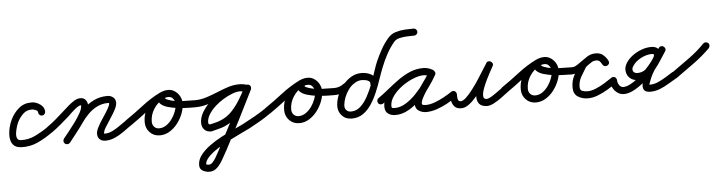

<svg xmlns="http://www.w3.org/2000/svg" viewBox="-60 -803 5090 1358"><g transform="rotate(-5 2485.5 -124.5)"><path d="M258 -207Q258 -197 250.5 -189.5Q243 -182 233 -182Q223 -182 215.5 -189.5Q208 -197 208 -207Q208 -218 192.5 -224.5Q177 -231 167 -231Q129 -232 103.5 -207.5Q78 -183 62 -151Q57 -141 50.5 -120.5Q44 -100 40.5 -77.5Q37 -55 43 -39Q49 -23 70 -22Q124 -20 172.5 -43.5Q221 -67 264 -97Q264 -97 264 -97Q264 -97 264 -97Q272 -103 282 -101.5Q292 -100 298 -91Q304 -83 302.5 -73Q301 -63 292 -57Q243 -21 187 5Q131 31 68 28Q28 26 10.5 4Q-7 -18 -8.5 -50.5Q-10 -83 -2 -116.5Q6 -150 18 -173Q40 -219 77.5 -250.5Q115 -282 169 -281Q189 -281 209.5 -271.5Q230 -262 244 -246Q258 -230 258 -207Q258 -207 258 -207Q258 -207 258 -207Z M257 -63Q252 -71 253.5 -81.5Q255 -92 264 -98Q296 -120 325.5 -145.5Q355 -171 384 -197Q400 -211 422 -231Q444 -251 468 -266Q492 -281 515 -281Q539 -281 552 -264Q565 -247 565 -224Q565 -198 548 -164Q531 -130 506 -94.5Q481 -59 455.5 -27.5Q430 4 414 25Q414 25 414 25Q414 25 414 25Q407 34 397 35Q387 36 379 30Q370 23 369 13Q368 3 374 -5Q387 -22 410.5 -51Q434 -80 458 -113Q482 -146 498.5 -176Q515 -206 515 -224Q515 -231 515 -231Q502 -231 482.5 -216.5Q463 -202 444.5 -184.5Q426 -167 418 -159Q387 -132 356.5 -106Q326 -80 292 -56Q284 -51 273.5 -52.5Q263 -54 257 -63ZM414 26Q407 34 397 35Q387 36 378 30Q370 23 369 13Q368 3 374 -6Q399 -36 423.5 -67Q448 -98 470 -130Q498 -171 533 -205Q568 -239 611 -259.5Q654 -280 706 -280Q729 -280 746.5 -266Q764 -252 764 -227Q764 -207 748.5 -177.5Q733 -148 712 -117Q691 -86 675.5 -60Q660 -34 660 -19Q660 -16 665 -16Q693 -16 721 -30Q749 -44 775 -63Q801 -82 824 -97Q824 -97 824 -97Q824 -97 824 -97Q832 -103 842 -101.5Q852 -100 858 -91Q864 -83 862.5 -73Q861 -63 852 -57Q825 -37 795 -16Q765 5 732.5 19.5Q700 34 665 34Q641 34 625.5 20Q610 6 610 -19Q610 -40 625.5 -69Q641 -98 662 -129Q683 -160 698.5 -186.5Q714 -213 714 -227Q714 -229 711 -229.5Q708 -230 706 -230Q663 -230 627.5 -212Q592 -194 563 -164.5Q534 -135 512 -102Q489 -69 464 -37.5Q439 -6 414 26Q414 26 414 26Q414 26 414 26Z M817 -63Q812 -71 813.5 -81.5Q815 -92 824 -98Q887 -141 949.5 -189.5Q1012 -238 1081 -272Q1093 -277 1101.5 -273Q1110 -269 1114 -260Q1119 -251 1116.5 -241.5Q1114 -232 1103 -227Q1059 -206 1031 -163Q1003 -120 1003 -71Q1003 -49 1016.5 -34.5Q1030 -20 1052 -20Q1079 -20 1102.5 -36Q1126 -52 1144 -77.5Q1162 -103 1172 -131Q1182 -159 1182 -183Q1182 -201 1169.5 -218Q1157 -235 1137 -235Q1134 -235 1123.5 -234Q1113 -233 1112 -230Q1112 -230 1112 -230Q1112 -230 1112 -230Q1110 -225 1120 -220.5Q1130 -216 1133 -215Q1175 -200 1225 -198Q1275 -196 1319 -196Q1329 -196 1336.5 -188.5Q1344 -181 1344 -171Q1344 -161 1336.5 -153.5Q1329 -146 1319 -146Q1304 -146 1270 -146.5Q1236 -147 1196.5 -151.5Q1157 -156 1123 -166Q1089 -176 1071 -195.5Q1053 -215 1064 -246Q1064 -246 1064 -246Q1064 -246 1064 -246Q1072 -269 1093.5 -277Q1115 -285 1137 -285Q1164 -285 1185.5 -270Q1207 -255 1219.5 -232Q1232 -209 1232 -183Q1232 -148 1218 -111Q1204 -74 1179.5 -42Q1155 -10 1122.5 10Q1090 30 1052 30Q1009 30 981 0.5Q953 -29 953 -71Q953 -134 989 -190Q1025 -246 1082 -272Q1093 -277 1102 -273Q1111 -269 1115 -260Q1119 -252 1116.5 -242Q1114 -232 1103 -227Q1036 -194 975 -146.5Q914 -99 852 -56Q844 -51 833.5 -52.5Q823 -54 817 -63Z M1319 -146Q1309 -146 1301.5 -153.5Q1294 -161 1294 -171Q1294 -181 1301.5 -188.5Q1309 -196 1319 -196Q1362 -196 1402.5 -209Q1443 -222 1482.5 -238.5Q1522 -255 1561.5 -268Q1601 -281 1643 -281Q1658 -281 1674.5 -278Q1691 -275 1704 -269Q1716 -264 1718.5 -254Q1721 -244 1717 -236Q1713 -227 1704 -222.5Q1695 -218 1684 -223Q1666 -231 1643 -231Q1619 -231 1587.5 -219Q1556 -207 1523 -187Q1490 -167 1462 -141Q1434 -115 1417 -87Q1400 -59 1400 -32Q1400 -24 1403 -20Q1406 -16 1415 -16Q1416 -16 1412 -15Q1408 -15 1408 -15Q1431 -21 1453 -26Q1475 -31 1496 -41Q1539 -60 1571.5 -95Q1604 -130 1629.5 -172Q1655 -214 1675 -254Q1675 -254 1674 -253Q1674 -251 1674 -252Q1674 -253 1675 -254Q1676 -260 1684 -267Q1693 -274 1699 -274Q1710 -274 1717 -267Q1724 -260 1724 -249Q1724 -249 1723 -244Q1722 -239 1722 -238Q1671 -134 1618 -30Q1565 74 1511 177Q1511 177 1511 177Q1510 178 1510 178Q1499 197 1486.5 220.5Q1474 244 1459 266Q1444 288 1424.5 302.5Q1405 317 1379 317Q1356 317 1333 305Q1310 293 1310 265Q1310 227 1335 194Q1360 161 1399.5 132Q1439 103 1484.5 79Q1530 55 1571.5 36Q1613 17 1642 3Q1686 -20 1729.5 -44.5Q1773 -69 1814 -97Q1814 -97 1814 -97Q1814 -97 1814 -97Q1822 -103 1832.5 -101.5Q1843 -100 1848 -91Q1854 -83 1852.5 -72.5Q1851 -62 1842 -57Q1806 -31 1767 -8.5Q1728 14 1689 35Q1667 46 1627.5 64.5Q1588 83 1542 106.5Q1496 130 1454.5 156.5Q1413 183 1386.5 211Q1360 239 1360 265Q1360 263 1360 262Q1364 265 1369.5 266Q1375 267 1379 267Q1393 267 1406 253.5Q1419 240 1430 221Q1441 202 1451 183Q1461 164 1468 152Q1468 152 1467 153Q1467 153 1467 153Q1521 51 1573.5 -52.5Q1626 -156 1677 -260Q1677 -261 1675 -255Q1674 -249 1674 -249Q1674 -248 1674 -248Q1675 -229 1694 -225Q1695 -225 1696.5 -225Q1698 -225 1699 -224Q1696 -225 1699.5 -229Q1703 -233 1709 -238Q1714 -242 1719 -245Q1724 -248 1724 -245Q1722 -237 1719 -232Q1697 -186 1668.5 -140Q1640 -94 1602.5 -55.5Q1565 -17 1517 5Q1494 15 1470 20.5Q1446 26 1422 33Q1422 33 1419 34Q1416 34 1415 34Q1385 34 1367.5 15.5Q1350 -3 1350 -32Q1350 -68 1370 -103.5Q1390 -139 1422 -171Q1454 -203 1493 -228Q1532 -253 1571.5 -267Q1611 -281 1643 -281Q1676 -281 1704 -269Q1715 -264 1717.5 -254.5Q1720 -245 1717 -236Q1713 -227 1704 -222.5Q1695 -218 1684 -223Q1675 -227 1664 -229Q1653 -231 1643 -231Q1605 -231 1566 -218Q1527 -205 1487.5 -188.5Q1448 -172 1406 -159Q1364 -146 1319 -146Q1319 -146 1319 -146Q1319 -146 1319 -146Z M1807 -63Q1802 -71 1803.5 -81.5Q1805 -92 1814 -98Q1877 -141 1939.5 -189.5Q2002 -238 2071 -272Q2083 -277 2091.5 -273Q2100 -269 2104 -260Q2109 -251 2106.5 -241.5Q2104 -232 2093 -227Q2049 -206 2021 -163Q1993 -120 1993 -71Q1993 -49 2006.5 -34.5Q2020 -20 2042 -20Q2069 -20 2092.5 -36Q2116 -52 2134 -77.5Q2152 -103 2162 -131Q2172 -159 2172 -183Q2172 -201 2159.5 -218Q2147 -235 2127 -235Q2124 -235 2113.5 -234Q2103 -233 2102 -230Q2102 -230 2102 -230Q2102 -230 2102 -230Q2100 -225 2110 -220.5Q2120 -216 2123 -215Q2165 -200 2215 -198Q2265 -196 2309 -196Q2319 -196 2326.5 -188.5Q2334 -181 2334 -171Q2334 -161 2326.5 -153.5Q2319 -146 2309 -146Q2294 -146 2260 -146.5Q2226 -147 2186.5 -151.5Q2147 -156 2113 -166Q2079 -176 2061 -195.5Q2043 -215 2054 -246Q2054 -246 2054 -246Q2054 -246 2054 -246Q2062 -269 2083.5 -277Q2105 -285 2127 -285Q2154 -285 2175.5 -270Q2197 -255 2209.5 -232Q2222 -209 2222 -183Q2222 -148 2208 -111Q2194 -74 2169.5 -42Q2145 -10 2112.5 10Q2080 30 2042 30Q1999 30 1971 0.5Q1943 -29 1943 -71Q1943 -134 1979 -190Q2015 -246 2072 -272Q2083 -277 2092 -273Q2101 -269 2105 -260Q2109 -252 2106.5 -242Q2104 -232 2093 -227Q2026 -194 1965 -146.5Q1904 -99 1842 -56Q1834 -51 1823.5 -52.5Q1813 -54 1807 -63Z M2284 -171Q2284 -181 2291.5 -188.5Q2299 -196 2309 -196Q2338 -196 2362 -209.5Q2386 -223 2408 -241Q2430 -259 2455 -272Q2480 -285 2511 -285Q2511 -285 2511 -285Q2510 -285 2510 -285Q2536 -285 2561.5 -276Q2587 -267 2603 -248Q2619 -229 2616 -199Q2616 -186 2607.5 -180.5Q2599 -175 2590 -175Q2580 -176 2573 -183Q2566 -190 2567 -202Q2568 -216 2558 -223Q2548 -230 2534.5 -232.5Q2521 -235 2510 -235Q2481 -235 2456 -219Q2431 -203 2412.5 -177.5Q2394 -152 2383 -123.5Q2372 -95 2370 -69Q2368 -48 2380 -34Q2392 -20 2414 -20Q2451 -20 2480 -46Q2509 -72 2531.5 -113Q2554 -154 2571.5 -200Q2589 -246 2602.5 -288Q2616 -330 2628 -358Q2647 -401 2670 -442Q2693 -483 2724 -518Q2745 -542 2776.5 -552Q2808 -562 2842 -564Q2876 -566 2905 -566Q2915 -566 2922.5 -558.5Q2930 -551 2930 -541Q2930 -531 2922.5 -523.5Q2915 -516 2905 -516Q2886 -516 2857.5 -515Q2829 -514 2802.5 -508Q2776 -502 2762 -486Q2729 -447 2705 -402Q2681 -357 2663 -311Q2649 -276 2634 -231.5Q2619 -187 2600 -141.5Q2581 -96 2555.5 -57Q2530 -18 2495.5 6Q2461 30 2414 30Q2371 30 2344 0Q2317 -30 2320 -73Q2322 -109 2337.5 -146Q2353 -183 2378.5 -214.5Q2404 -246 2437.5 -265.5Q2471 -285 2510 -285Q2536 -285 2561.5 -276Q2587 -267 2603 -248Q2619 -229 2616 -199Q2616 -186 2607.5 -180.5Q2599 -175 2590 -175Q2580 -176 2573 -183Q2566 -190 2567 -202Q2568 -216 2558 -223Q2548 -230 2534 -232.5Q2520 -235 2510 -235Q2510 -235 2510 -235Q2510 -235 2510 -235Q2484 -235 2461.5 -221.5Q2439 -208 2416.5 -190.5Q2394 -173 2368 -159.5Q2342 -146 2309 -146Q2299 -146 2291.5 -153.5Q2284 -161 2284 -171Z M2609 -63Q2604 -71 2605.5 -81.5Q2607 -92 2616 -98Q2653 -124 2691.5 -155.5Q2730 -187 2770.5 -216Q2811 -245 2855 -263.5Q2899 -282 2948 -282Q2966 -282 2984 -277Q3002 -272 3018 -261Q3027 -254 3028 -244.5Q3029 -235 3024 -227Q3019 -220 3010 -216.5Q3001 -213 2990 -219Q2970 -231 2946 -231Q2914 -231 2872 -214Q2830 -197 2791 -168.5Q2752 -140 2726.5 -105Q2701 -70 2701 -34Q2701 -22 2707 -20Q2713 -18 2725 -18Q2764 -18 2803 -42Q2842 -66 2877 -103Q2912 -140 2939.5 -179.5Q2967 -219 2984 -250Q2990 -261 3000 -262.5Q3010 -264 3018 -260Q3026 -255 3030 -246Q3034 -237 3028 -226Q3018 -208 3000 -182Q2982 -156 2963 -128Q2944 -100 2930.5 -74.5Q2917 -49 2917 -32Q2917 -24 2927.5 -22Q2938 -20 2943 -20Q2974 -20 3008 -32.5Q3042 -45 3074 -62.5Q3106 -80 3131 -97Q3131 -97 3131 -97Q3131 -97 3131 -97Q3139 -103 3149.5 -101.5Q3160 -100 3165 -91Q3171 -83 3169.5 -72.5Q3168 -62 3159 -57Q3130 -36 3093.5 -16Q3057 4 3018 17Q2979 30 2943 30Q2915 30 2891 15Q2867 0 2867 -32Q2867 -58 2880 -86.5Q2893 -115 2912.5 -143.5Q2932 -172 2951.5 -199Q2971 -226 2984 -250Q2990 -261 3000 -262.5Q3010 -264 3018 -260Q3026 -255 3030 -246Q3034 -237 3028 -226Q3007 -188 2975 -143.5Q2943 -99 2903 -59Q2863 -19 2817.5 6.5Q2772 32 2725 32Q2693 32 2672 16Q2651 0 2651 -34Q2651 -71 2670.5 -107Q2690 -143 2722 -174.5Q2754 -206 2793 -230Q2832 -254 2872 -267.5Q2912 -281 2946 -281Q2984 -281 3016 -263Q3026 -257 3026.5 -247Q3027 -237 3022 -229Q3017 -221 3007.5 -217.5Q2998 -214 2988 -221Q2980 -227 2969 -229.5Q2958 -232 2948 -232Q2905 -232 2865 -213.5Q2825 -195 2787 -167Q2749 -139 2713.5 -109.5Q2678 -80 2644 -56Q2636 -51 2625.5 -52.5Q2615 -54 2609 -63Z M3120 -77Q3120 -87 3127.5 -94.5Q3135 -102 3145 -102Q3155 -102 3162.5 -94.5Q3170 -87 3170 -77Q3170 -68 3170.5 -55.5Q3171 -43 3175.5 -34Q3180 -25 3193 -25Q3209 -25 3231 -45.5Q3253 -66 3277.5 -98Q3302 -130 3325 -165Q3348 -200 3366.5 -230.5Q3385 -261 3396 -277Q3402 -288 3412 -289Q3422 -290 3430 -285Q3438 -280 3441.5 -271Q3445 -262 3438 -251Q3435 -245 3421.5 -221Q3408 -197 3392 -164.5Q3376 -132 3364.5 -100.5Q3353 -69 3354 -47.5Q3355 -26 3376 -25Q3376 -25 3376 -25Q3375 -25 3375 -25Q3390 -25 3413.5 -39.5Q3437 -54 3460 -71Q3483 -88 3496 -97Q3496 -97 3496 -97Q3496 -97 3496 -97Q3504 -103 3514.5 -101.5Q3525 -100 3530 -91Q3536 -83 3534.5 -72.5Q3533 -62 3524 -57Q3506 -43 3480 -24Q3454 -5 3426 10Q3398 25 3375 25Q3375 25 3374 25Q3374 25 3374 25Q3336 23 3320.5 4Q3305 -15 3305 -44.5Q3305 -74 3316 -108.5Q3327 -143 3342.5 -176.5Q3358 -210 3372.5 -236.5Q3387 -263 3396 -277Q3402 -287 3412 -288.5Q3422 -290 3430 -285Q3438 -280 3441.5 -270.5Q3445 -261 3438 -251Q3424 -228 3403.5 -194Q3383 -160 3357.5 -122Q3332 -84 3304 -50.5Q3276 -17 3248 4Q3220 25 3193 25Q3163 25 3147.5 10Q3132 -5 3126 -28.5Q3120 -52 3120 -77Q3120 -77 3120 -77Q3120 -77 3120 -77Z M3487 -63Q3482 -71 3483.5 -81.5Q3485 -92 3494 -98Q3557 -141 3619.5 -189.5Q3682 -238 3751 -272Q3763 -277 3771.5 -273Q3780 -269 3784 -260Q3789 -251 3786.5 -241.5Q3784 -232 3773 -227Q3729 -206 3701 -163Q3673 -120 3673 -71Q3673 -49 3686.5 -34.5Q3700 -20 3722 -20Q3749 -20 3772.5 -36Q3796 -52 3814 -77.5Q3832 -103 3842 -131Q3852 -159 3852 -183Q3852 -201 3839.5 -218Q3827 -235 3807 -235Q3804 -235 3793.5 -234Q3783 -233 3782 -230Q3782 -230 3782 -230Q3782 -230 3782 -230Q3780 -225 3790 -220.5Q3800 -216 3803 -215Q3845 -200 3895 -198Q3945 -196 3989 -196Q3999 -196 4006.5 -188.5Q4014 -181 4014 -171Q4014 -161 4006.5 -153.5Q3999 -146 3989 -146Q3974 -146 3940 -146.5Q3906 -147 3866.5 -151.5Q3827 -156 3793 -166Q3759 -176 3741 -195.5Q3723 -215 3734 -246Q3734 -246 3734 -246Q3734 -246 3734 -246Q3742 -269 3763.5 -277Q3785 -285 3807 -285Q3834 -285 3855.5 -270Q3877 -255 3889.5 -232Q3902 -209 3902 -183Q3902 -148 3888 -111Q3874 -74 3849.5 -42Q3825 -10 3792.5 10Q3760 30 3722 30Q3679 30 3651 0.5Q3623 -29 3623 -71Q3623 -134 3659 -190Q3695 -246 3752 -272Q3763 -277 3772 -273Q3781 -269 3785 -260Q3789 -252 3786.5 -242Q3784 -232 3773 -227Q3706 -194 3645 -146.5Q3584 -99 3522 -56Q3514 -51 3503.5 -52.5Q3493 -54 3487 -63Z M3975 -196Q3985 -196 3992.5 -188.5Q4000 -181 4000 -171Q4000 -169 3999.5 -173Q3999 -177 3998 -179Q3994 -191 3983 -194Q3981 -195 3979 -195Q3978 -195 3978 -195Q3988 -195 4001 -196Q4014 -197 4023 -202Q4023 -202 4023 -202Q4023 -202 4023 -202Q4023 -202 4023 -202Q4040 -211 4055.5 -223Q4071 -235 4087 -245Q4087 -245 4087 -245Q4086 -244 4086 -244Q4107 -259 4126.5 -269Q4146 -279 4173 -279Q4203 -279 4224.5 -262Q4246 -245 4259 -219Q4264 -208 4260 -199Q4256 -190 4248 -186Q4240 -182 4230.5 -183.5Q4221 -185 4215 -195Q4206 -210 4198.5 -219.5Q4191 -229 4171 -229Q4149 -229 4129 -214.5Q4109 -200 4094 -186Q4094 -186 4096 -188Q4098 -191 4098 -191Q4078 -159 4058.5 -125.5Q4039 -92 4039 -53Q4039 -29 4055.5 -23Q4072 -17 4092 -17Q4120 -17 4152.5 -30.5Q4185 -44 4215.5 -63Q4246 -82 4268 -97Q4276 -103 4286.5 -101.5Q4297 -100 4302 -91Q4308 -83 4306.5 -72.5Q4305 -62 4296 -57Q4270 -38 4235 -17Q4200 4 4163 18.5Q4126 33 4092 33Q4051 33 4020 13Q3989 -7 3989 -53Q3989 -101 4010.5 -140Q4032 -179 4056 -217Q4056 -217 4058 -220Q4060 -222 4060 -222Q4082 -243 4110 -261Q4138 -279 4171 -279Q4205 -279 4223 -263.5Q4241 -248 4257 -221Q4264 -211 4259.5 -202Q4255 -193 4247 -188Q4238 -184 4228.5 -185Q4219 -186 4213 -197Q4207 -210 4197.5 -219.5Q4188 -229 4173 -229Q4155 -229 4142 -221.5Q4129 -214 4116 -204Q4116 -204 4115 -203Q4115 -203 4115 -203Q4097 -192 4081 -179.5Q4065 -167 4047 -158Q4047 -158 4047 -158Q4047 -158 4047 -158Q4047 -158 4047 -158Q4031 -150 4013 -147.5Q3995 -145 3978 -145Q3966 -145 3958 -152Q3950 -159 3950 -171Q3950 -181 3957.5 -188.5Q3965 -196 3975 -196Z M4257 -77Q4257 -87 4264.5 -94.5Q4272 -102 4282 -102Q4292 -102 4299.5 -94.5Q4307 -87 4307 -77Q4307 -59 4318.5 -41.5Q4330 -24 4350 -25Q4376 -26 4409.5 -46.5Q4443 -67 4476 -97.5Q4509 -128 4535.5 -158.5Q4562 -189 4575 -211Q4582 -222 4583 -231Q4584 -240 4568 -240Q4530 -240 4490 -219Q4450 -198 4430 -166Q4417 -146 4425 -130.5Q4433 -115 4457 -115Q4487 -115 4511 -132Q4535 -149 4554.5 -175Q4574 -201 4590.5 -228.5Q4607 -256 4622 -278Q4628 -288 4638 -289Q4648 -290 4656 -285Q4664 -279 4667 -270Q4670 -261 4663 -250Q4631 -201 4594 -150Q4557 -99 4538 -44Q4534 -31 4532.5 -28Q4531 -25 4536 -25Q4565 -25 4593.5 -37.5Q4622 -50 4649.5 -67Q4677 -84 4701 -99Q4710 -104 4720 -101.5Q4730 -99 4736 -90Q4741 -81 4738.5 -71Q4736 -61 4727 -55Q4698 -39 4667 -20Q4636 -1 4603 12Q4570 25 4536 25Q4500 25 4489.5 6.5Q4479 -12 4486.5 -42Q4494 -72 4512.5 -107Q4531 -142 4553 -176.5Q4575 -211 4594 -238Q4613 -265 4621 -278Q4628 -288 4638 -289Q4648 -290 4656 -284Q4664 -279 4667 -269.5Q4670 -260 4663 -250Q4644 -222 4624 -190Q4604 -158 4580.5 -129.5Q4557 -101 4527 -83Q4497 -65 4457 -65Q4421 -65 4399 -84.5Q4377 -104 4373 -134Q4369 -164 4388 -194Q4406 -222 4435.5 -243.5Q4465 -265 4499.5 -277.5Q4534 -290 4568 -290Q4599 -290 4615 -274Q4631 -258 4631.5 -233.5Q4632 -209 4618 -185Q4601 -158 4570.5 -122.5Q4540 -87 4502 -53.5Q4464 -20 4424.5 2Q4385 24 4351 25Q4324 26 4302.5 11Q4281 -4 4269 -27.5Q4257 -51 4257 -77Q4257 -77 4257 -77Q4257 -77 4257 -77Z M4694 -61Q4688 -70 4689.5 -80Q4691 -90 4700 -96Q4760 -139 4822.5 -183.5Q4885 -228 4937 -282Q4937 -282 4937 -282Q4937 -282 4937 -282Q4944 -289 4954.5 -289Q4965 -289 4973 -282Q4980 -275 4980 -264.5Q4980 -254 4973 -246Q4919 -192 4855 -146Q4791 -100 4728 -55Q4720 -49 4710 -51Q4700 -53 4694 -61Z"/></g></svg>

Font: FRB American Cursive Semibold
Style: Italic
Weight: 600
Italic angle: -25°
Version: Version 2.0;Modular Font Editor K font №1